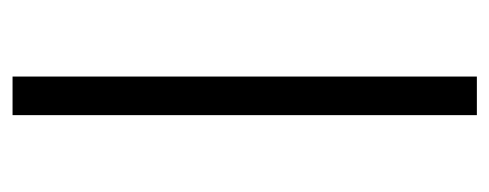

<svg xmlns="http://www.w3.org/2000/svg" viewBox="-257 -523 780 306"><g transform="rotate(90 133.0 -370.0)"><path d="M102 0V-740H163.5V0Z"/></g></svg>

Font: Encode Sans Expanded Light
Style: Regular
Weight: 300
Width: 7
Designer: Multiple Designers
Foundry: Impallari Type
Version: Version 3.000; ttfautohint (v1.8.3) -l 8 -r 50 -G 200 -x 14 